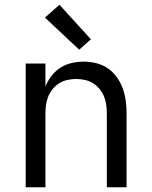

<svg xmlns="http://www.w3.org/2000/svg" viewBox="-20 -787 640 807"><path d="M88 0V-520H171V-424Q181 -448 197 -468.5Q213 -489 234 -502.5Q255 -516 280.5 -522Q306 -528 332 -528Q358 -528 384.5 -521.5Q411 -515 433 -500Q455 -485 471 -462.5Q487 -440 496 -415Q505 -390 508.5 -363.5Q512 -337 512 -310V0H429V-310Q429 -328 426.5 -346.5Q424 -365 417 -382Q410 -399 398 -413.5Q386 -428 370.5 -437.5Q355 -447 336.5 -451Q318 -455 300 -455Q282 -455 263.5 -451Q245 -447 229.5 -437.5Q214 -428 202 -413.5Q190 -399 183 -382Q176 -365 173.5 -346.5Q171 -328 171 -310V0ZM313 -578 169 -713 230 -767 362 -622Z"/></svg>

Font: Iosevka Aile
Style: Regular
Weight: 400
Designer: Belleve Invis
Foundry: Belleve Invis
Version: Version 28.0.1; ttfautohint (v1.8.4)